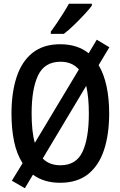

<svg xmlns="http://www.w3.org/2000/svg" viewBox="-20 -961 640 1020"><path d="M112 39 43 -1 100 -94Q69 -142 55 -209Q41 -276 41 -357Q41 -468 68 -551Q95 -634 152.5 -680Q210 -726 300 -726Q391 -726 451 -678L494 -750L561 -710L504 -615Q532 -568 546 -503Q560 -438 560 -359Q560 -247 532.5 -164Q505 -81 447.5 -35.5Q390 10 299 10Q214 10 155 -33ZM148 -358Q148 -312 152 -273Q156 -234 165 -202L399 -592Q363 -633 302 -633Q217 -633 182.5 -561Q148 -489 148 -358ZM301 -83Q385 -83 418.5 -155Q452 -227 452 -358Q452 -401 448.5 -438Q445 -475 438 -505L207 -119Q242 -83 301 -83ZM250 -793Q265 -813 282.5 -839Q300 -865 317 -892Q334 -919 346 -941H468V-931Q455 -913 428.5 -884.5Q402 -856 372.5 -827.5Q343 -799 319 -781H250Z"/></svg>

Font: Noto Sans Mono Medium
Style: Regular
Weight: 500
Designer: Monotype Design Team
Foundry: Monotype Imaging Inc.
Version: Version 2.014